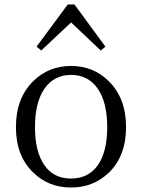

<svg xmlns="http://www.w3.org/2000/svg" viewBox="-20 -822 634 856"><path d="M297 14Q196 14 128 -53Q51 -127 51 -255.5Q51 -384 128 -460Q197 -528 297 -528Q396 -528 465 -460Q542 -384 542 -255.5Q542 -127 466 -53Q397 14 297 14ZM179 -84Q220 -26 296.5 -26Q373 -26 415 -84Q458 -144 458 -255Q458 -366 415.5 -427Q373 -488 297 -488Q221 -488 178.5 -427Q136 -366 136 -255Q136 -144 179 -84ZM164 -597 143 -614 282 -802H312L450 -614L429 -597L297 -722Z"/></svg>

Font: Cactus Classical Serif
Style: Regular
Weight: 400
Designer: Henry Chan (via Glyphwiki)、田海東、宇文滿月
Foundry: Moonlit Owen
Version: Version 1.000